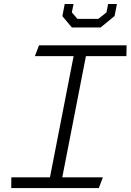

<svg xmlns="http://www.w3.org/2000/svg" viewBox="-20 -962 668 982"><path d="M37.5 0H485.5L506 -55H298.5L419.5 -675H626.5L627.5 -730H179.5L158.5 -675H356.5L235.5 -55H38ZM299 -879.5 347.5 -821.5H494.5L566 -880L578 -941.5H533L524.5 -898.5L483 -865.5H376L347.5 -898.5L356 -941.5H311Z"/></svg>

Font: Monaspace Krypton ExtraLight
Style: Italic
Weight: 200
Italic angle: -11°
Designer: Riley Cran & the Lettermatic Team
Foundry: Lettermatic
Version: Version 1.101 (Monaspace Krypton)